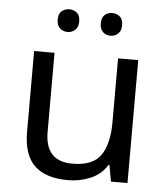

<svg xmlns="http://www.w3.org/2000/svg" viewBox="-53 -777 723 834"><g transform="rotate(5 309.0 -360.0)"><path d="M533 -536V0H461L448 -71H444Q418 -29 372 -9.5Q326 10 274 10Q177 10 128 -36.5Q79 -83 79 -185V-536H168V-191Q168 -63 287 -63Q376 -63 410.5 -113Q445 -163 445 -257V-536ZM169 -681Q169 -707 183 -718.5Q197 -730 216 -730Q235 -730 249 -718.5Q263 -707 263 -681Q263 -656 249 -643.5Q235 -631 216 -631Q197 -631 183 -643.5Q169 -656 169 -681ZM357 -681Q357 -707 370.5 -718.5Q384 -730 403 -730Q422 -730 436 -718.5Q450 -707 450 -681Q450 -656 436 -643.5Q422 -631 403 -631Q384 -631 370.5 -643.5Q357 -656 357 -681Z"/></g></svg>

Font: Noto Sans Tagbanwa
Style: Regular
Weight: 400
Designer: Monotype Design Team
Foundry: Monotype Imaging Inc.
Version: Version 2.001; ttfautohint (v1.8.4.7-5d5b)